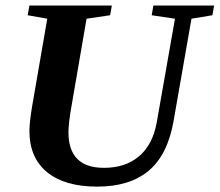

<svg xmlns="http://www.w3.org/2000/svg" viewBox="-20 -675 805 704"><path d="M81.5 -619.1 87.9 -654.8H390.1L383.8 -619.1L297.4 -606.4L242.2 -286.1Q231 -222.7 231 -189.9Q231 -59.6 361.3 -59.6Q439.9 -59.6 490 -102.1Q540 -144.5 554.7 -226.1L621.6 -606.4L536.1 -619.1L542.5 -654.8H765.1L758.8 -619.1L682.1 -606.4L616.2 -230Q594.2 -106.4 524.7 -48.6Q455.1 9.3 336.4 9.3Q217.3 9.3 152.6 -43.7Q87.9 -96.7 87.9 -194.8Q87.9 -226.1 97.7 -284.7L153.3 -606.4Z"/></svg>

Font: Tinos
Style: Bold Italic
Weight: 700
Italic angle: -16.333°
Designer: Steve Matteson
Foundry: Monotype Imaging Inc.
Version: Version 1.23